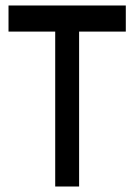

<svg xmlns="http://www.w3.org/2000/svg" viewBox="-20 -679 488 699"><path d="M438 -659V-564H268V0H181V-564H11V-659Z"/></svg>

Font: telugu115
Style: Regular
Weight: 400
Designer: Jelle Bosma - Monotype Design Team
Foundry: Monotype Imaging Inc.
Version: Version 2.003